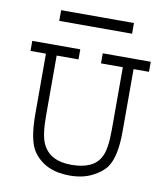

<svg xmlns="http://www.w3.org/2000/svg" viewBox="-82 -777 749 862"><g transform="rotate(10 293.0 -345.5)"><path d="M23.4 -549.8H242.2V-503.9H142.6V-228.5Q142.6 -139.6 161.1 -101.6Q194.3 -32.2 292 -32.2Q393.6 -32.2 424.8 -93.8Q444.3 -128.9 444.3 -218.8V-503.9H344.7V-549.8H563.5V-503.9H493.2V-218.8Q493.2 -103.5 458 -54.7Q438.5 -27.3 395.5 -5.4Q352.5 16.6 293 16.6Q180.7 16.6 127 -59.6Q93.8 -107.4 93.8 -228.5V-503.9H23.4ZM127 -708H459V-659.2H127Z"/></g></svg>

Font: Thabit
Style: Regular
Weight: 500
Designer: Regenerated by Nadim Shaikli
Foundry: MAK Alagha
Version: 0.01